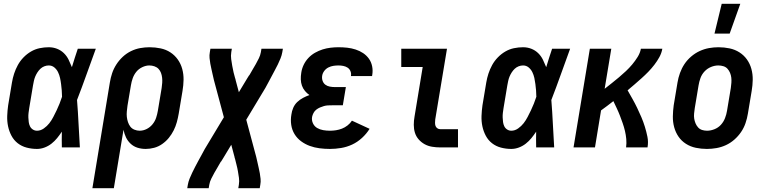

<svg xmlns="http://www.w3.org/2000/svg" viewBox="-20 -777 4040 1012"><path d="M175 8Q147 8 120.5 1Q94 -6 73.5 -22Q53 -38 40.5 -61.5Q28 -85 22.5 -111.5Q17 -138 18 -166Q19 -194 23 -222L43 -342Q47 -366 54.5 -389Q62 -412 74 -434Q86 -456 104 -474.5Q122 -493 143.5 -505.5Q165 -518 189 -523Q213 -528 237 -528Q260 -528 280.5 -520Q301 -512 316.5 -497Q332 -482 341.5 -462.5Q351 -443 359 -423Q366 -447 374 -471.5Q382 -496 390 -520H485Q460 -452 436 -384.5Q412 -317 386 -250Q391 -188 394 -125Q397 -62 401 0H306Q305 -21 305.5 -41.5Q306 -62 306 -83Q294 -65 281 -49Q268 -33 251.5 -20Q235 -7 215 0.5Q195 8 175 8ZM175 -88Q194 -88 211 -100Q228 -112 240 -127.5Q252 -143 261 -160.5Q270 -178 278.5 -195.5Q287 -213 294 -231Q301 -249 307 -267Q307 -284 305.5 -300.5Q304 -317 302 -333.5Q300 -350 296.5 -366Q293 -382 286 -396.5Q279 -411 266.5 -421.5Q254 -432 237 -432Q225 -432 213.5 -427.5Q202 -423 193 -414.5Q184 -406 177 -395Q170 -384 165.5 -373Q161 -362 158.5 -350Q156 -338 154 -327L134 -207Q132 -194 130.5 -182Q129 -170 129.5 -157.5Q130 -145 131.5 -133.5Q133 -122 138 -111.5Q143 -101 153 -94.5Q163 -88 175 -88Z M467 215 559 -342Q563 -367 571 -391Q579 -415 593.5 -437.5Q608 -460 627.5 -478Q647 -496 670.5 -507.5Q694 -519 719 -523.5Q744 -528 768 -528Q798 -528 826.5 -522Q855 -516 878 -501Q901 -486 917 -463.5Q933 -441 940.5 -413.5Q948 -386 947.5 -356.5Q947 -327 942 -298L922 -178Q918 -155 912 -133Q906 -111 895.5 -90Q885 -69 870 -50.5Q855 -32 835 -18Q815 -4 792.5 2Q770 8 748 8Q725 8 704.5 1.5Q684 -5 668.5 -19.5Q653 -34 644 -53Q635 -72 631 -93L580 215ZM716 -88Q735 -88 753 -97Q771 -106 784 -122Q797 -138 803 -156.5Q809 -175 812 -193L832 -313Q834 -327 835 -340.5Q836 -354 834.5 -367.5Q833 -381 828.5 -393Q824 -405 815.5 -414Q807 -423 794 -427.5Q781 -432 767 -432Q749 -432 730 -423Q711 -414 698.5 -398.5Q686 -383 679.5 -364.5Q673 -346 670 -327L652 -220Q650 -205 648.5 -190Q647 -175 648.5 -161Q650 -147 654.5 -133.5Q659 -120 667 -109.5Q675 -99 688.5 -93.5Q702 -88 716 -88Z M967 215 970 197Q973 180 979.5 164Q986 148 993.5 132.5Q1001 117 1009 101.5Q1017 86 1025.5 70.5Q1034 55 1042.5 39.5Q1051 24 1059 9L1160 -159L1115 -327Q1111 -341 1107.5 -355Q1104 -369 1101 -383.5Q1098 -398 1094.5 -412.5Q1091 -427 1088.5 -441.5Q1086 -456 1084.5 -471Q1083 -486 1086 -502L1089 -520H1202L1199 -502Q1196 -483 1198.5 -465.5Q1201 -448 1204 -430.5Q1207 -413 1211 -396Q1215 -379 1220 -362H1221Q1221 -359 1221.5 -356.5Q1222 -354 1223 -351L1239 -291L1283 -364Q1284 -366 1285.5 -368Q1287 -370 1288 -372Q1290 -374 1290.5 -376Q1291 -378 1293 -380H1294Q1302 -395 1311 -409.5Q1320 -424 1328.5 -439.5Q1337 -455 1344.5 -470Q1352 -485 1355 -502L1358 -520H1471L1468 -502Q1465 -485 1458.5 -469Q1452 -453 1444.5 -437.5Q1437 -422 1428.5 -406.5Q1420 -391 1412 -375.5Q1404 -360 1395.5 -344.5Q1387 -329 1379 -314L1278 -146L1323 22Q1327 36 1330.5 50Q1334 64 1337 78.5Q1340 93 1343.5 107.5Q1347 122 1349.5 136.5Q1352 151 1353.5 166Q1355 181 1352 197L1349 215H1236L1239 197Q1242 178 1239.5 160.5Q1237 143 1234 125.5Q1231 108 1226.5 91Q1222 74 1218 57H1217Q1217 54 1216.5 51.5Q1216 49 1215 46L1199 -14L1155 59Q1154 61 1152.5 63Q1151 65 1150 67Q1148 69 1147.5 71Q1147 73 1145 75H1144Q1136 90 1127 104.5Q1118 119 1109.5 134.5Q1101 150 1093.5 165Q1086 180 1083 197L1080 215Z M1719 8Q1691 8 1664 4.5Q1637 1 1612.5 -8Q1588 -17 1567 -32.5Q1546 -48 1532.5 -70Q1519 -92 1515 -119Q1511 -146 1516 -174Q1518 -191 1525.5 -208.5Q1533 -226 1546.5 -239Q1560 -252 1577 -261Q1594 -270 1611 -276Q1598 -285 1587.5 -297.5Q1577 -310 1571.5 -325.5Q1566 -341 1565.5 -358.5Q1565 -376 1568 -394Q1571 -415 1580.5 -435Q1590 -455 1605.5 -471.5Q1621 -488 1640.5 -499Q1660 -510 1680.5 -516.5Q1701 -523 1722.5 -525.5Q1744 -528 1764 -528Q1788 -528 1810.5 -525.5Q1833 -523 1854.5 -516Q1876 -509 1894 -497Q1912 -485 1924.5 -467.5Q1937 -450 1941.5 -427.5Q1946 -405 1942 -382L1941 -376H1830V-378Q1832 -391 1827 -402.5Q1822 -414 1812 -420.5Q1802 -427 1789.5 -429.5Q1777 -432 1764 -432Q1751 -432 1737.5 -430Q1724 -428 1711 -421.5Q1698 -415 1689 -403Q1680 -391 1678 -377Q1676 -363 1680.5 -350.5Q1685 -338 1695 -330.5Q1705 -323 1718.5 -320.5Q1732 -318 1746 -318H1803L1787 -222H1730Q1719 -222 1708.5 -221.5Q1698 -221 1687.5 -218Q1677 -215 1666.5 -210.5Q1656 -206 1647 -199Q1638 -192 1632.5 -181.5Q1627 -171 1625 -161Q1622 -143 1629.5 -127Q1637 -111 1651.5 -102.5Q1666 -94 1683.5 -91Q1701 -88 1719 -88Q1735 -88 1751 -90.5Q1767 -93 1782.5 -99Q1798 -105 1812 -116Q1826 -127 1835 -141L1928 -98Q1912 -72 1888 -50Q1864 -28 1836 -15Q1808 -2 1778 3Q1748 8 1719 8Z M2300 0Q2279 0 2257.5 -3.5Q2236 -7 2218 -17Q2200 -27 2186.5 -42.5Q2173 -58 2167 -77.5Q2161 -97 2161 -119Q2161 -141 2165 -163L2208 -424H2095V-520H2336L2274 -147Q2273 -138 2273 -129.5Q2273 -121 2275.5 -113.5Q2278 -106 2285 -101Q2292 -96 2301 -96H2394V0Z M2675 8Q2647 8 2620.5 1Q2594 -6 2573.5 -22Q2553 -38 2540.5 -61.5Q2528 -85 2522.5 -111.5Q2517 -138 2518 -166Q2519 -194 2523 -222L2543 -342Q2547 -366 2554.5 -389Q2562 -412 2574 -434Q2586 -456 2604 -474.5Q2622 -493 2643.5 -505.5Q2665 -518 2689 -523Q2713 -528 2737 -528Q2760 -528 2780.5 -520Q2801 -512 2816.5 -497Q2832 -482 2841.5 -462.5Q2851 -443 2859 -423Q2866 -447 2874 -471.5Q2882 -496 2890 -520H2985Q2960 -452 2936 -384.5Q2912 -317 2886 -250Q2891 -188 2894 -125Q2897 -62 2901 0H2806Q2805 -21 2805.5 -41.5Q2806 -62 2806 -83Q2794 -65 2781 -49Q2768 -33 2751.5 -20Q2735 -7 2715 0.5Q2695 8 2675 8ZM2675 -88Q2694 -88 2711 -100Q2728 -112 2740 -127.5Q2752 -143 2761 -160.5Q2770 -178 2778.5 -195.5Q2787 -213 2794 -231Q2801 -249 2807 -267Q2807 -284 2805.5 -300.5Q2804 -317 2802 -333.5Q2800 -350 2796.5 -366Q2793 -382 2786 -396.5Q2779 -411 2766.5 -421.5Q2754 -432 2737 -432Q2725 -432 2713.5 -427.5Q2702 -423 2693 -414.5Q2684 -406 2677 -395Q2670 -384 2665.5 -373Q2661 -362 2658.5 -350Q2656 -338 2654 -327L2634 -207Q2632 -194 2630.5 -182Q2629 -170 2629.5 -157.5Q2630 -145 2631.5 -133.5Q2633 -122 2638 -111.5Q2643 -101 2653 -94.5Q2663 -88 2675 -88Z M3003 0 3089 -520H3202L3167 -309Q3186 -324 3205 -339Q3224 -354 3243 -370Q3262 -386 3279.5 -402.5Q3297 -419 3312.5 -437.5Q3328 -456 3341 -477Q3354 -498 3358 -520H3471Q3467 -497 3455.5 -476Q3444 -455 3429 -435.5Q3414 -416 3397 -398.5Q3380 -381 3361.5 -364.5Q3343 -348 3324.5 -332Q3306 -316 3288 -301Q3301 -278 3314 -255Q3327 -232 3338.5 -208Q3350 -184 3360.5 -159.5Q3371 -135 3379 -109Q3387 -83 3392.5 -56Q3398 -29 3393 0H3280Q3283 -22 3281 -44Q3279 -66 3274 -87Q3269 -108 3262 -128Q3255 -148 3247.5 -167.5Q3240 -187 3231 -206Q3222 -225 3213 -244Q3197 -231 3180.5 -219Q3164 -207 3148 -195L3116 0Z M3706 8Q3676 8 3647.5 2Q3619 -4 3595.5 -19Q3572 -34 3556.5 -56.5Q3541 -79 3533.5 -106.5Q3526 -134 3526.5 -163.5Q3527 -193 3531 -222L3551 -342Q3555 -367 3564 -392Q3573 -417 3587.5 -439Q3602 -461 3623 -479Q3644 -497 3668 -508Q3692 -519 3717 -523.5Q3742 -528 3767 -528Q3797 -528 3825.5 -522Q3854 -516 3877.5 -501Q3901 -486 3917 -463.5Q3933 -441 3940.5 -413.5Q3948 -386 3947.5 -356.5Q3947 -327 3942 -298L3922 -178Q3918 -153 3909.5 -128Q3901 -103 3886 -81Q3871 -59 3850.5 -41Q3830 -23 3806 -12Q3782 -1 3756.5 3.5Q3731 8 3706 8ZM3707 -88Q3726 -88 3746 -96Q3766 -104 3780 -119.5Q3794 -135 3801.5 -154.5Q3809 -174 3812 -193L3832 -313Q3834 -327 3835 -341Q3836 -355 3834.5 -368Q3833 -381 3828 -393Q3823 -405 3814.5 -414.5Q3806 -424 3793 -428Q3780 -432 3766 -432Q3747 -432 3727.5 -424Q3708 -416 3693.5 -400.5Q3679 -385 3672 -365.5Q3665 -346 3662 -327L3642 -207Q3640 -193 3638.5 -179Q3637 -165 3639 -152Q3641 -139 3646 -127Q3651 -115 3659.5 -105.5Q3668 -96 3680.5 -92Q3693 -88 3707 -88ZM3746 -600 3784 -757H3882L3826 -600Z"/></svg>

Font: Iosevka Curly
Style: Bold Italic
Weight: 700
Italic angle: -9°
Monospace: yes
Designer: Belleve Invis
Foundry: Belleve Invis
Version: Version 22.1.2; ttfautohint (v1.8.4)